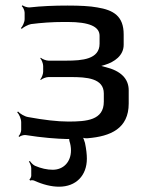

<svg xmlns="http://www.w3.org/2000/svg" viewBox="-20 -515 537 725"><path d="M447 -346V-385C447 -454 409 -477 347 -487C320 -492 283 -494 235 -494C184 -494 137 -492 92 -487C84 -486 70 -491 65 -495L62 -492C67 -488 73 -476 73 -467V-443C73 -431 65 -415 59 -409L62 -406C68 -412 86 -422 97 -424C136 -429 177 -432 220 -432H236C316 -432 356 -415 356 -380V-350C356 -291 290 -286 231 -286H163C154 -286 139 -292 134 -297L132 -295C137 -290 143 -275 143 -266V-244C143 -235 137 -220 132 -215L134 -213C139 -218 154 -224 163 -224H248C306 -224 372 -220 372 -162V-131C372 -61 307 -56 238 -56C197 -56 146 -62 86 -73C73 -75 55 -86 48 -94L45 -91C52 -84 60 -67 60 -53V-24C60 -17 55 -5 50 -1L53 2C57 -2 69 -6 77 -5C140 5 193 9 234 10C237 10 243 10 245 8L242 5C240 7 242 14 242 17C246 29 248 41 248 53C248 95 221 126 179 126C158 126 135 121 112 111C104 107 96 98 93 93L89 95C93 100 98 112 98 120V149C98 153 94 161 91 163L94 167C96 165 105 165 109 167C142 182 174 190 203 190C267 190 308 148 308 84C308 69 306 49 301 25C299 17 294 3 290 -1L287 2C292 6 303 8 311 7C398 0 466 -30 466 -124V-174C466 -218 436 -248 377 -262C369 -264 358 -268 352 -268V-264C358 -264 368 -268 376 -270C412 -281 447 -305 447 -346Z"/></svg>

Font: Gamestation Storm
Style: Regular
Weight: 400
Designer: Jonas Hecksher
Foundry: Jonas Hecksher, Playtypeª, e-types AS
Version: Version 1.003